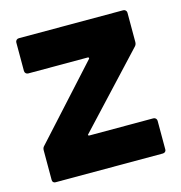

<svg xmlns="http://www.w3.org/2000/svg" viewBox="-83 -589 625 664"><g transform="rotate(-15 229.5 -257.0)"><path d="M25 -11V-117Q25 -126 30 -131L258 -382Q260 -384 259 -386Q258 -388 255 -388H42Q37 -388 33.5 -391.5Q30 -395 30 -400V-502Q30 -507 33.5 -510.5Q37 -514 42 -514H416Q421 -514 424.5 -510.5Q428 -507 428 -502V-397Q428 -388 422 -382L188 -131Q186 -130 187 -128Q188 -126 191 -126H420Q425 -126 428.5 -122.5Q432 -119 432 -114V-11Q432 -6 428.5 -3Q425 0 420 0H36Q31 0 28 -3Q25 -6 25 -11Z"/></g></svg>

Font: Barlow GEO Bold
Style: Regular
Weight: 700
Designer: Jeremy Tribby
Foundry: Tribby Type
Version: Version 1.408